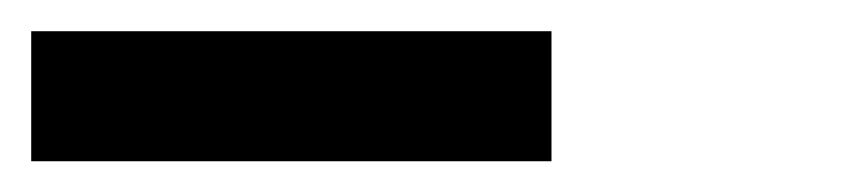

<svg xmlns="http://www.w3.org/2000/svg" viewBox="-20 -520 540 123"><path d="M0 -416.7V-500H333.3V-416.7Z"/></svg>

Font: GalmuriMono11 Regular
Style: Regular
Weight: 400
Designer: Lee Minseo (quiple)
Version: Version 2.399;hotconv 1.1.1;makeotfexe 2.6.0 DEVELOPMENT